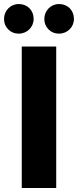

<svg xmlns="http://www.w3.org/2000/svg" viewBox="-46 -933 387 953"><path d="M233 0V-702H62V0ZM195 -787C209 -773 226 -766 247 -766C288 -766 321 -798 321 -839C321 -882 290 -913 247 -913C206 -913 174 -880 174 -839C174 -818 181 -801 195 -787ZM-5 -787C9 -773 26 -766 47 -766C88 -766 121 -798 121 -839C121 -882 90 -913 47 -913C6 -913 -26 -880 -26 -839C-26 -818 -19 -801 -5 -787Z"/></svg>

Font: Poppins
Style: Bold
Weight: 700
Designer: Ninad Kale (Devanagari), Jonny Pinhorn (Latin)
Foundry: Indian Type Foundry
Version: 4.004